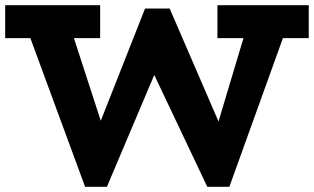

<svg xmlns="http://www.w3.org/2000/svg" viewBox="-20 -706 1210 740"><path d="M0 -559V-686H366V-559ZM308 14 79 -608H249L415 -97L365 14ZM330 14 296 -57 539 -673H602L627 -541L392 14ZM779 14 520 -532 575 -673H634L883 -97L837 14ZM801 14 768 -57 933 -608H1088L864 14ZM818 -559V-686H1170V-559Z"/></svg>

Font: BioRhyme ExtraBold ExtraBold
Style: Regular
Weight: 800
Version: Version 1.600;gftools[0.9.33]